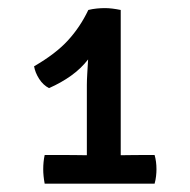

<svg xmlns="http://www.w3.org/2000/svg" viewBox="-20 -764 458 462"><path d="M141.5 -391Q150 -391 165.2 -390.8Q180.5 -390.5 189 -390.5V-559.5Q189 -571 190 -587.5Q191 -604 192 -621Q175 -599 151.2 -582Q127.5 -565 98 -552Q84 -559 74.2 -574.2Q64.5 -589.5 62 -604.5Q114 -634.5 143.5 -666.8Q173 -699 192.5 -740Q202.5 -742.5 212.8 -743.5Q223 -744.5 232.5 -744.5Q248.5 -744.5 270.5 -740V-390.5Q278.5 -390.5 294.8 -390.8Q311 -391 319.5 -391H352Q356.5 -375.5 356.5 -356.5Q356.5 -349 355.5 -340Q354.5 -331 352 -322H87.5Q84 -341 84 -356.5Q84 -375 87.5 -391Z"/></svg>

Font: Signika Negative SC
Style: Regular
Weight: 400
Designer: Anna Giedryś
Foundry: Anna Giedryś
Version: Version 2.000; ttfautohint (v1.8.3) -l 8 -r 50 -G 200 -x 9 -